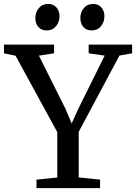

<svg xmlns="http://www.w3.org/2000/svg" viewBox="-34 -974 704 994"><path d="M155 -44 262.5 -55V-290L46.5 -685.5L-13.5 -698V-743H246V-698L167.5 -686L305 -410.5L337 -335L371 -410L508 -686L425 -698V-743H650V-698L584.5 -686.5L373.5 -291.5V-55.5L484 -44V0H155ZM207 -816.5Q180 -816.5 164.5 -834.5Q149 -852.5 149 -880Q149 -910 166.8 -931.8Q184.5 -953.5 214.5 -953.5H215.5Q242.5 -953.5 258.2 -935.5Q274 -917.5 274 -890Q274 -860 256.2 -838.2Q238.5 -816.5 208 -816.5ZM440 -816.5Q413 -816.5 397.5 -834.5Q382 -852.5 382 -880Q382 -910 399.8 -931.8Q417.5 -953.5 447.5 -953.5H448.5Q475.5 -953.5 491 -935.5Q506.5 -917.5 506.5 -890Q506.5 -860 488.8 -838.2Q471 -816.5 441 -816.5Z"/></svg>

Font: Merriweather 12pt
Style: Regular
Weight: 400
Designer: Eben Sorkin
Foundry: Eben Sorkin
Version: Version 2.100